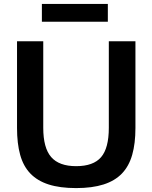

<svg xmlns="http://www.w3.org/2000/svg" viewBox="-20 -951 778 981"><path d="M194 -931H531V-840H194ZM369 10Q286 10 228.5 -8.5Q171 -27 135 -64.5Q99 -102 83 -160Q67 -218 67 -297V-740H201V-298Q201 -195 241.5 -148.5Q282 -102 369 -102Q457 -102 496.5 -148Q536 -194 536 -298V-740H672V-297Q672 -218 655.5 -160Q639 -102 603 -64.5Q567 -27 509 -8.5Q451 10 369 10Z"/></svg>

Font: Encode Sans Narrow
Style: SemiBold
Weight: 600
Designer: Pablo Impallari, Andres Torresi
Foundry: Pablo Impallari, Andres Torresi
Version: Version 1.000; ttfautohint (v1.00) -l 8 -r 50 -G 200 -x 14 -